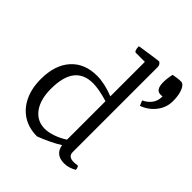

<svg xmlns="http://www.w3.org/2000/svg" viewBox="-210 -911 1066 1066"><g transform="rotate(45 323.0 -378.5)"><path d="M250 12Q186 12 139 -17.5Q92 -47 66 -101Q40 -155 40 -228Q40 -338 95.5 -400Q151 -462 248 -462Q309 -462 381 -433V-704H310Q304 -704 300 -714.5Q296 -725 296 -741Q296 -742 315.5 -745Q335 -748 361.5 -752Q388 -756 410 -759Q432 -762 436 -762Q452 -752 452 -734V-67Q452 -31 495 -31Q507 -31 525 -34Q534 -25 534 -9Q498 12 463 12Q394 12 383 -52Q358 -36 319.5 -17.5Q281 1 250 12ZM251 -48Q279 -48 314 -60Q349 -72 381 -93V-395Q308 -417 262 -417Q118 -417 118 -230Q118 -145 154 -96.5Q190 -48 251 -48ZM534 -512 522 -542Q552 -556 569 -579.5Q586 -603 586 -633V-638Q581 -637 578 -637Q575 -637 570 -637Q533 -637 533 -697Q533 -711 535 -727.5Q537 -744 541 -762Q555 -765 571 -767Q587 -769 600 -769Q620 -769 633 -738.5Q646 -708 646 -660Q646 -610 614.5 -569.5Q583 -529 534 -512Z"/></g></svg>

Font: Mate
Style: Regular
Weight: 400
Designer: Eduardo Rodriguez Tunni
Foundry: Eduardo Rodriguez Tunni
Version: Version 1.003; ttfautohint (v1.8.4.7-5d5b);gftools[0.9.24]